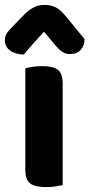

<svg xmlns="http://www.w3.org/2000/svg" viewBox="-42 -753 364 781"><path d="M145 8Q100 8 80.5 -7Q61 -22 61 -64V-475Q71 -478 89 -481Q107 -484 129 -484Q174 -484 193.5 -469Q213 -454 213 -412V0Q203 2 185 5Q167 8 145 8ZM137 -624Q124 -610 113.5 -598.5Q103 -587 93.5 -576Q84 -565 74.5 -554.5Q65 -544 55 -531Q20 -532 -1 -547.5Q-22 -563 -22 -589Q-22 -608 -12 -621Q-2 -634 18 -654L57 -694Q74 -711 93.5 -722Q113 -733 139 -733Q163 -733 183 -724Q203 -715 228 -684L302 -594Q302 -569 287 -551Q272 -533 242 -533Q224 -533 210 -543Q196 -553 182 -570Z"/></svg>

Font: Baloo Bhai 2
Style: Bold
Weight: 700
Designer: Supriya Tembe, Noopur Datye and Ek Type
Foundry: Ek Type
Version: Version 1.640;PS 1.000;hotconv 16.6.51;makeotf.lib2.5.65220;